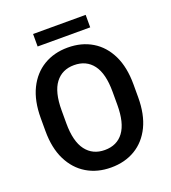

<svg xmlns="http://www.w3.org/2000/svg" viewBox="-154 -975 978 1099"><g transform="rotate(-20 334.5 -425.5)"><path d="M495.1 -785.2H174.8V-861.3H495.1ZM616.2 -315.4Q616.2 -211.4 581.1 -138.9Q545.9 -66.4 482.4 -28.3Q418.9 9.8 334.5 9.8Q251 9.8 187.3 -28.3Q123.5 -66.4 87.4 -138.9Q51.3 -211.4 51.3 -315.4V-394Q51.3 -498.5 86.9 -571.3Q122.6 -644 186.3 -682.4Q250 -720.7 333.5 -720.7Q418 -720.7 481.7 -682.4Q545.4 -644 580.8 -571.3Q616.2 -498.5 616.2 -394ZM489.3 -395Q489.3 -505.9 448.5 -559.8Q407.7 -613.8 333.5 -613.8Q260.3 -613.8 219.5 -559.8Q178.7 -505.9 178.7 -395V-315.4Q178.7 -205.6 220 -151.1Q261.2 -96.7 334.5 -96.7Q409.2 -96.7 449.2 -151.1Q489.3 -205.6 489.3 -315.4Z"/></g></svg>

Font: Robert Sans
Style: Bold
Weight: 700
Designer: Christian Robertson (extended by Adam Twardoch)
Foundry: Google
Version: Version 12.135;April 2, 2019;FontCreator 11.5.0.2425 64-bit;